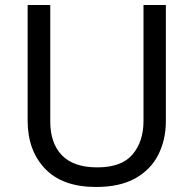

<svg xmlns="http://www.w3.org/2000/svg" viewBox="-20 -734 771 764"><path d="M640 -252Q640 -178 610 -118.5Q580 -59 518.5 -24.5Q457 10 362 10Q229 10 159.5 -62.5Q90 -135 90 -254V-714H180V-251Q180 -164 226.5 -116Q273 -68 367 -68Q464 -68 507.5 -119.5Q551 -171 551 -252V-714H640Z"/></svg>

Font: Go Noto Kurrent-Regular
Style: Regular
Weight: 400
Designer: Monotype Design Team
Foundry: Monotype Imaging Inc.
Version: Version 2.012; ttfautohint (v1.8.4.7-5d5b)